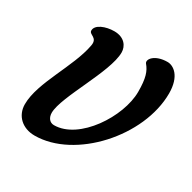

<svg xmlns="http://www.w3.org/2000/svg" viewBox="-121 -626 752 752"><g transform="rotate(30 255.5 -250.0)"><path d="M29.8 -83C29.8 -30.8 68.8 4.9 124 4.9C306.2 4.9 498 -207 498 -401.4C498 -479.5 458.5 -505.4 431.6 -505.4C374 -505.4 349.6 -472.2 361.3 -457.5C380.4 -435.1 390.1 -408.2 390.1 -346.2C390.1 -234.4 283.2 -68.4 169.4 -68.4C149.4 -68.4 137.7 -85 137.7 -106.4C137.7 -178.7 256.8 -359.4 256.8 -447.3C256.8 -476.1 236.3 -505.4 190.9 -505.4C152.3 -505.4 110.8 -489.3 110.8 -462.9C110.8 -443.8 147.5 -451.7 140.1 -412.1C121.1 -306.6 29.8 -181.2 29.8 -83Z"/></g></svg>

Font: Courgette
Style: Regular
Weight: 400
Designer: Karolina Lach
Foundry: Karolina Lach
Version: Version 1.002